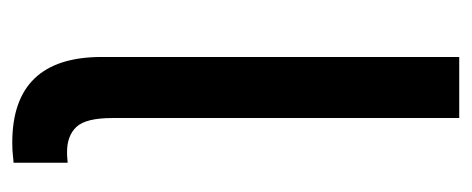

<svg xmlns="http://www.w3.org/2000/svg" viewBox="-242 -504 750 305"><g transform="rotate(90 132.5 -351.0)"><path d="M167 -706V-155Q167 -113 181 -98Q195 -83 221 -83Q227 -83 232 -83.5Q237 -84 238 -84V2Q235 2 226.5 3Q218 4 206 4Q70 4 70 -138V-706Z"/></g></svg>

Font: Museo Sans Medium
Style: Regular
Weight: 500
Designer: Jos Buivenga
Foundry: Jos Buivenga & Rosetta Type Foundry (extension, remastering)
Version: Version 3.600;PS 1.000;hotconv 1.0.88;makeotf.lib2.5.647800;